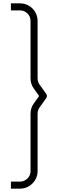

<svg xmlns="http://www.w3.org/2000/svg" viewBox="-20 -902 440 1144"><path d="M99 222Q127.5 222 151.5 208Q175.5 194 189.8 170Q204 146 204 118V-225Q204 -243.5 215 -261L256 -318Q259.5 -323.5 259.5 -330.2Q259.5 -337 256 -342L215 -399Q204 -416.5 204 -435V-777Q204 -805.5 190 -829.8Q176 -854 151.8 -868Q127.5 -882 99 -882H45V-840H99Q125 -840 143.5 -821.8Q162 -803.5 162 -777V-435Q162 -401.5 181 -375L213 -330L181 -285Q162 -258.5 162 -225V118Q162 135 153.5 149Q145 163 130.5 171.5Q116 180 99 180H45V222Z"/></svg>

Font: Vela Sans GX ExtLt
Style: Regular
Weight: 200
Designer: Principal design: Mikhail Sharanda - project Manrope.
Design modification: Ravid Balaliev
Foundry: Mikhail Sharanda
Version: Version 1.001